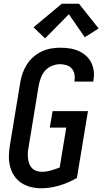

<svg xmlns="http://www.w3.org/2000/svg" viewBox="-20 -998 547 1026"><path d="M200 8Q171 8 143.5 1Q116 -6 93.5 -21Q71 -36 56 -58.5Q41 -81 34 -108Q27 -135 27.5 -164Q28 -193 33 -222L88 -556Q92 -581 100.5 -605.5Q109 -630 123 -652.5Q137 -675 157.5 -693Q178 -711 202 -722.5Q226 -734 251 -738.5Q276 -743 301 -743Q326 -743 351 -739.5Q376 -736 398 -726.5Q420 -717 438 -701.5Q456 -686 467 -664.5Q478 -643 481 -618Q484 -593 479 -568Q479 -566 479 -564.5Q479 -563 478 -562H378Q378 -562 378 -563Q378 -564 378 -565Q381 -583 378 -600.5Q375 -618 364 -631Q353 -644 336 -649.5Q319 -655 301 -655Q280 -655 258.5 -646.5Q237 -638 222 -621.5Q207 -605 199 -584Q191 -563 187 -542L132 -207Q129 -192 128.5 -177.5Q128 -163 130 -148.5Q132 -134 137 -121Q142 -108 152 -98.5Q162 -89 175.5 -84.5Q189 -80 204 -80Q228 -80 252 -87Q276 -94 299 -103L334 -316H246L261 -404H450L391 -47Q346 -21 297 -6.5Q248 8 200 8ZM221 -793 159 -852 310 -978H402L507 -846L433 -799L348 -922Z"/></svg>

Font: Iosevka SS04 Semibold
Style: Italic
Weight: 600
Italic angle: -9°
Monospace: yes
Designer: Belleve Invis
Foundry: Belleve Invis
Version: Version 19.0.0; ttfautohint (v1.8.4)